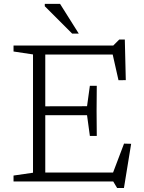

<svg xmlns="http://www.w3.org/2000/svg" viewBox="-20 -932 738 986"><path d="M477 -491.5 476 -362.5 477 -234H441.5L427 -340.5H185V-386L427 -386.5L441.5 -491.5ZM626 -520.5 588.5 -520 552.5 -679.5 581 -652H168V-698H561.5L592.5 -729H621ZM552.5 -24.5 617 -194.5 653.5 -193.5 616.5 33.5H581.5L561.5 0H168V-46H584.5ZM49.5 0V-30.5L149.5 -45V-652.5L49.5 -667.5V-698H212.5V0ZM384.5 -759.5H350.5L210 -900V-912H288.5Z"/></svg>

Font: Newsreader 9pt Light
Style: Regular
Weight: 300
Designer: Hugues Gentile
Foundry: Production Type
Version: Version 1.003